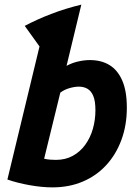

<svg xmlns="http://www.w3.org/2000/svg" viewBox="-20 -796 600 831"><path d="M207 15Q162 15 108.5 5.5Q55 -4 12 -19L151 -595L87 -684Q140 -712 201 -735.5Q262 -759 332 -776L268 -511Q292 -524 318.5 -530Q345 -536 369 -536Q419 -536 454.5 -514Q490 -492 509.5 -446.5Q529 -401 529 -330Q529 -254 505.5 -190.5Q482 -127 439.5 -81Q397 -35 338 -10Q279 15 207 15ZM222 -104Q263 -104 295 -121.5Q327 -139 349 -169.5Q371 -200 382 -238.5Q393 -277 393 -319Q393 -358 384 -380Q375 -402 359 -411.5Q343 -421 321 -421Q303 -421 280.5 -414.5Q258 -408 241 -395L171 -109Q184 -106 197 -105Q210 -104 222 -104Z"/></svg>

Font: Ubuntu Sans Mono
Style: Bold Italic
Weight: 700
Italic angle: -13.5°
Monospace: yes
Designer: Dalton Maag Ltd
Foundry: Dalton Maag Ltd
Version: Version 1.006